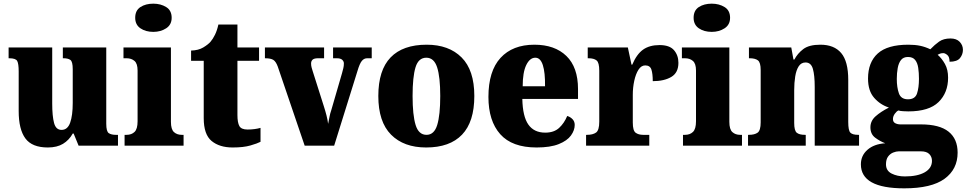

<svg xmlns="http://www.w3.org/2000/svg" viewBox="-20 -795 5276 1048"><path d="M241 10Q155 10 118.5 -39.5Q82 -89 82 -189V-405Q82 -447 74 -462Q66 -477 30 -477H27V-536H265V-230Q265 -162 275 -124Q285 -86 316 -86Q349 -86 363 -125.5Q377 -165 377 -233V-417Q377 -459 364 -468Q351 -477 327 -477H323V-536H560V-120Q560 -77 574 -68Q588 -59 612 -59H624V0H409L382 -66H377Q357 -30 324 -10Q291 10 241 10Z M817 -621Q775 -621 746.5 -640.5Q718 -660 718 -698Q718 -738 746.5 -756.5Q775 -775 817 -775Q857 -775 887 -756.5Q917 -738 917 -698Q917 -660 887 -640.5Q857 -621 817 -621ZM660 0V-59H671Q698 -59 714.5 -75Q731 -91 731 -133V-410Q731 -448 714 -462.5Q697 -477 671 -477H654V-536H913V-130Q913 -89 929.5 -74Q946 -59 972 -59H982V0Z M1250 10Q1178 10 1135 -25.5Q1092 -61 1092 -150V-463H1023V-519Q1063 -520 1089.5 -536Q1116 -552 1129 -567Q1142 -582 1153.5 -605.5Q1165 -629 1172 -661H1276V-536H1394V-463H1276V-167Q1276 -126 1286.5 -107Q1297 -88 1331 -88Q1370 -88 1402 -97V-21Q1385 -12 1347 -1Q1309 10 1250 10Z M1496 -432Q1486 -459 1472 -468Q1458 -477 1426 -477V-536H1749V-477H1716Q1695 -477 1686.5 -469.5Q1678 -462 1678 -448Q1678 -437 1681 -426Q1684 -415 1687 -406L1747 -217Q1756 -189 1762 -165.5Q1768 -142 1771 -119Q1775 -138 1778.5 -157Q1782 -176 1788 -193L1847 -396Q1851 -411 1854 -423Q1857 -435 1857 -449Q1857 -460 1848 -468.5Q1839 -477 1818 -477H1798V-536H2009V-477H1984Q1967 -477 1955 -462.5Q1943 -448 1931 -407L1804 0H1643Z M2306 10Q2184 10 2114.5 -60Q2045 -130 2045 -271Q2045 -412 2112 -481.5Q2179 -551 2309 -551Q2430 -551 2499.5 -481.5Q2569 -412 2569 -271Q2569 -130 2502 -60Q2435 10 2306 10ZM2308 -59Q2350 -59 2366.5 -113Q2383 -167 2383 -271Q2383 -375 2366 -427.5Q2349 -480 2307 -480Q2264 -480 2248 -427.5Q2232 -375 2232 -271Q2232 -167 2248.5 -113Q2265 -59 2308 -59Z M2909 10Q2775 10 2710.5 -62.5Q2646 -135 2646 -266Q2646 -407 2712 -479Q2778 -551 2897 -551Q3008 -551 3071.5 -489.5Q3135 -428 3135 -309V-255H2831Q2833 -159 2864 -115Q2895 -71 2956 -71Q3004 -71 3032 -97Q3060 -123 3076 -162Q3093 -157 3105 -144.5Q3117 -132 3117 -113Q3117 -84 3096.5 -55.5Q3076 -27 3030 -8.5Q2984 10 2909 10ZM2955 -324Q2956 -399 2943 -439.5Q2930 -480 2902 -480Q2872 -480 2852.5 -440Q2833 -400 2833 -324Z M3179 0V-59H3184Q3216 -59 3233.5 -71.5Q3251 -84 3251 -131V-409Q3251 -453 3236.5 -465Q3222 -477 3192 -477H3188V-536H3407L3427 -442H3431Q3455 -499 3490 -524Q3525 -549 3580 -549Q3635 -549 3659 -521Q3683 -493 3683 -452Q3683 -398 3644 -375Q3605 -352 3543 -352Q3543 -393 3535.5 -415.5Q3528 -438 3502 -438Q3480 -438 3465 -414.5Q3450 -391 3442 -354Q3434 -317 3434 -278V-126Q3434 -82 3449.5 -70.5Q3465 -59 3491 -59H3524V0Z M3865 -621Q3823 -621 3794.5 -640.5Q3766 -660 3766 -698Q3766 -738 3794.5 -756.5Q3823 -775 3865 -775Q3905 -775 3935 -756.5Q3965 -738 3965 -698Q3965 -660 3935 -640.5Q3905 -621 3865 -621ZM3708 0V-59H3719Q3746 -59 3762.5 -75Q3779 -91 3779 -133V-410Q3779 -448 3762 -462.5Q3745 -477 3719 -477H3702V-536H3961V-130Q3961 -89 3977.5 -74Q3994 -59 4020 -59H4030V0Z M4063 0V-59H4067Q4099 -59 4115.5 -71Q4132 -83 4132 -127V-413Q4132 -454 4117 -465.5Q4102 -477 4072 -477H4068V-536H4299L4311 -470H4316Q4333 -503 4364.5 -527Q4396 -551 4458 -551Q4533 -551 4571.5 -505.5Q4610 -460 4610 -359V-129Q4610 -83 4621.5 -71Q4633 -59 4665 -59H4669V0H4427V-320Q4427 -384 4417 -419Q4407 -454 4377 -454Q4353 -454 4339.5 -433Q4326 -412 4320.5 -377.5Q4315 -343 4315 -303V-124Q4315 -82 4329 -70.5Q4343 -59 4374 -59H4378V0Z M4916 233Q4679 233 4679 102Q4679 54 4715 22.5Q4751 -9 4812 -13Q4783 -24 4757 -43.5Q4731 -63 4731 -100Q4731 -135 4759 -160Q4787 -185 4832 -208Q4785 -223 4751.5 -261Q4718 -299 4718 -366Q4718 -455 4771 -503Q4824 -551 4938 -551Q4975 -551 5003 -545Q5031 -539 5058 -526Q5082 -551 5106 -568Q5130 -585 5168 -585Q5201 -585 5218.5 -566.5Q5236 -548 5236 -523Q5236 -498 5220 -478Q5204 -458 5163 -458Q5163 -485 5150.5 -495Q5138 -505 5129 -505Q5118 -505 5110.5 -502Q5103 -499 5098 -496Q5121 -476 5138 -445.5Q5155 -415 5155 -371Q5155 -289 5103 -238Q5051 -187 4938 -187Q4928 -187 4910 -188Q4892 -189 4884 -192Q4874 -188 4864 -174Q4854 -160 4854 -145Q4854 -129 4866.5 -122.5Q4879 -116 4895 -116H5007Q5108 -116 5157.5 -76.5Q5207 -37 5207 38Q5207 129 5135.5 181Q5064 233 4916 233ZM4936 -253Q4975 -253 4985.5 -285Q4996 -317 4996 -365Q4996 -397 4992 -424.5Q4988 -452 4975 -468Q4962 -484 4936 -484Q4911 -484 4898 -467.5Q4885 -451 4880 -423.5Q4875 -396 4875 -364Q4875 -318 4886.5 -285.5Q4898 -253 4936 -253ZM4919 168Q4988 168 5027.5 145.5Q5067 123 5067 83Q5067 61 5052.5 46Q5038 31 5006 31H4886Q4872 31 4855.5 37.5Q4839 44 4827.5 59.5Q4816 75 4816 102Q4816 137 4847 152.5Q4878 168 4919 168Z"/></svg>

Font: Noto Serif Hebrew SemiCondensed Black
Style: Regular
Weight: 900
Width: 4
Designer: Monotype Design Team
Foundry: Monotype Imaging Inc.
Version: Version 2.004; ttfautohint (v1.8.4.7-5d5b)